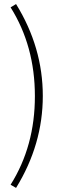

<svg xmlns="http://www.w3.org/2000/svg" viewBox="-20 -751 319 946"><path d="M59.1 174.8 32.2 159.2Q152.3 -31.7 151.9 -277.8Q151.9 -523.9 32.2 -714.8L59.1 -731Q190.9 -517.6 190.9 -278.3Q190.9 -39.1 59.1 174.8Z"/></svg>

Font: SourceSansPro-Light
Style: Regular
Weight: 300
Designer: Paul D. Hunt
Foundry: Adobe Systems Incorporated
Version: Version 2.020;PS 2.0;hotconv 1.0.86;makeotf.lib2.5.63406